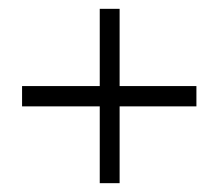

<svg xmlns="http://www.w3.org/2000/svg" viewBox="-20 -563 496 435"><path d="M30 -368H206V-543H251V-368H425V-322H251V-148H206V-322H30Z"/></svg>

Font: Phudu Light Black
Style: Regular
Weight: 900
Version: Version 1.005;gftools[0.9.23]